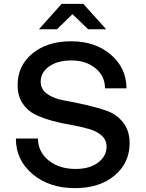

<svg xmlns="http://www.w3.org/2000/svg" viewBox="-20 -946 751 991"><path d="M367 25Q234 25 148 -47.5Q62 -120 62 -231H176Q176 -163 230.5 -118.5Q285 -74 370 -74Q443 -74 486.5 -107Q530 -140 530 -189Q530 -224 504.5 -246.5Q479 -269 438.5 -280.5Q398 -292 349 -301Q300 -309 251.5 -322Q203 -335 162.5 -354.5Q122 -374 96.5 -412.5Q71 -451 71 -507Q71 -607 147.5 -670Q224 -733 347 -733Q471 -733 551.5 -664.5Q632 -596 633 -490H522Q522 -553 473 -593.5Q424 -634 348 -634Q277 -634 233.5 -603Q190 -572 190 -524Q190 -485 224 -461Q258 -437 309 -428Q360 -419 419.5 -405.5Q479 -392 530 -374.5Q581 -357 615 -314.5Q649 -272 649 -207Q649 -106 572 -40.5Q495 25 367 25ZM274 -795H181L298 -926H410L528 -795H435L354 -873Z"/></svg>

Font: Metropolitano Medium
Style: Regular
Weight: 500
Designer: Fonts by Alex Slobzheninov & Chris M. Simpson / Changes by Cristiano Sobral
Foundry: Fonts by Alex Slobzheninov & Chris M. Simpson / Changes by Cristiano Sobral
Version: Version 1.00;August 30, 2020;FontCreator 13.0.0.2681 64-bit